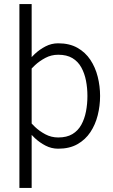

<svg xmlns="http://www.w3.org/2000/svg" viewBox="-20 -720 552 940"><path d="M135 200H75V-700H135ZM107 -150Q107 -150 118.5 -134.5Q130 -119 151.5 -98.5Q173 -78 202 -62.5Q231 -47 265 -47V8Q232 8 203 -7Q174 -22 150.5 -44Q127 -66 110 -88Q93 -110 84 -125Q75 -140 75 -140ZM107 -350 75 -360Q75 -360 84 -375Q93 -390 110 -412Q127 -434 150.5 -456Q174 -478 203 -493Q232 -508 265 -508V-452Q231 -452 202 -436.5Q173 -421 151.5 -401Q130 -381 118.5 -365.5Q107 -350 107 -350ZM265 -452V-508Q320 -508 359 -486Q398 -464 422.5 -427Q447 -390 458.5 -344Q470 -298 470 -250Q470 -202 458.5 -156Q447 -110 422.5 -73Q398 -36 359 -14Q320 8 265 8V-47Q307 -47 334.5 -63.5Q362 -80 378 -109Q394 -138 401 -174.5Q408 -211 408 -250Q408 -289 401 -325Q394 -361 378 -390Q362 -419 334.5 -435.5Q307 -452 265 -452Z"/></svg>

Font: Epunda Slab Light
Style: Regular
Weight: 300
Designer: Simon Atzbach
Foundry: typofactur
Version: Version 1.102